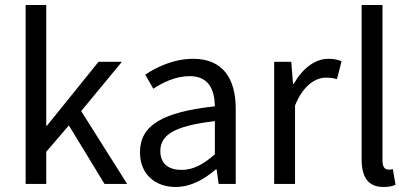

<svg xmlns="http://www.w3.org/2000/svg" viewBox="-20 -732 1632 764"><path d="M82 0H164V-128L254 -233L396 0H486L303 -290L465 -486H372L167 -232H164V-712H82Z M679 12C740 12 793 -19 839 -58H842L850 0H918V-299C918 -419 867 -498 749 -498C671 -498 603 -465 558 -435L590 -379C628 -404 679 -429 735 -429C814 -429 834 -370 835 -309C627 -286 537 -234 537 -126C537 -38 598 12 679 12ZM702 -56C655 -56 618 -77 618 -131C618 -194 671 -231 835 -250V-118C788 -77 749 -56 702 -56Z M1071 0H1154V-312C1187 -394 1236 -423 1277 -423C1296 -423 1307 -421 1321 -417L1339 -488C1324 -495 1309 -498 1287 -498C1233 -498 1183 -459 1149 -398H1146L1139 -486H1071Z M1506 12C1527 12 1542 9 1554 3L1543 -59C1535 -57 1531 -57 1526 -57C1513 -57 1502 -66 1502 -92V-712H1419V-98C1419 -28 1444 12 1506 12Z"/></svg>

Font: SSansPro
Style: Regular
Weight: 400
Designer: Paul D. Hunt
Foundry: Adobe Systems Incorporated
Version: Version 3.006;hotconv 1.0.111;makeotfexe 2.5.65597